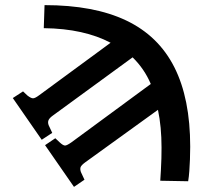

<svg xmlns="http://www.w3.org/2000/svg" viewBox="-20 -547 808 750"><path d="M269 183 156 20 196 -7 213 9Q227 22 234.5 21.5Q242 21 259 9L569 -219Q544 -278 498 -323L187 -96Q173 -86 169.5 -77.5Q166 -69 170 -58L184 -28L143 -1L30 -164L70 -190L87 -174Q101 -163 109 -163Q117 -163 133 -175L412 -380Q361 -407 296 -421.5Q231 -436 151 -437L154 -527Q347 -527 473 -467Q599 -407 661 -284.5Q723 -162 723 26Q723 52 722 76Q721 100 719.5 121.5Q718 143 715 161L606 159Q607 142 608.5 118.5Q610 95 610.5 71Q611 47 611 30Q611 -11 607.5 -48Q604 -85 597 -118L313 87Q298 98 295 105.5Q292 113 296 125L310 155Z"/></svg>

Font: Literata 18pt SemiBold
Style: Regular
Weight: 600
Designer: Latin by Veronika Burian and Jose Scaglione. Greek by Irene Vlachou. Cyrillic by Vera Evstafieva.
Foundry: TypeTogether
Version: Version 3.103;gftools[0.9.29]